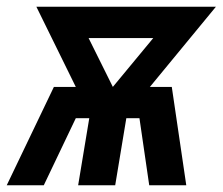

<svg xmlns="http://www.w3.org/2000/svg" viewBox="-43 -550 663 570"><path d="M-23 0 117 -292H182L65 -530H598L402 -292H467L510 0H400L371 -199H332L299 0H189L222 -199H182L87 0ZM292 -292 412 -437H220Z"/></svg>

Font: Iosevka Curly Extended
Style: Bold Italic
Weight: 700
Width: 7
Italic angle: -9°
Monospace: yes
Designer: Belleve Invis
Foundry: Belleve Invis
Version: Version 11.1.0; ttfautohint (v1.8.3)